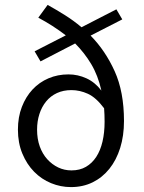

<svg xmlns="http://www.w3.org/2000/svg" viewBox="-20 -750 585 782"><path d="M269 12Q227 12 188 -4Q149 -20 119 -50.5Q89 -81 71 -124.5Q53 -168 53 -222Q53 -273 69 -314.5Q85 -356 112.5 -385.5Q140 -415 177.5 -431Q215 -447 259 -447Q297 -447 332 -431Q367 -415 393 -381Q379 -443 351.5 -489Q324 -535 286 -573L145 -500L121 -541L248 -606Q196 -646 136 -678L174 -730Q210 -710 245 -688Q280 -666 312 -639L454 -712L478 -671L349 -605Q409 -544 447 -460Q485 -376 485 -257Q485 -197 469.5 -147.5Q454 -98 425.5 -62.5Q397 -27 357.5 -7.5Q318 12 269 12ZM271 -56Q305 -56 330 -70.5Q355 -85 372 -111Q389 -137 397.5 -173.5Q406 -210 406 -254Q406 -268 405.5 -282Q405 -296 404 -309Q371 -353 338 -368Q305 -383 271 -383Q238 -383 212 -371Q186 -359 168 -337Q150 -315 140.5 -285.5Q131 -256 131 -222Q131 -184 142 -153.5Q153 -123 172.5 -101.5Q192 -80 217 -68Q242 -56 271 -56Z"/></svg>

Font: CV Source Sans
Style: Regular
Weight: 400
Designer: Paul D. Hunt
Foundry: Adobe Systems Incorporated
Version: Version 3.001